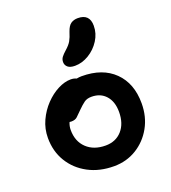

<svg xmlns="http://www.w3.org/2000/svg" viewBox="-147 -919 929 1041"><g transform="rotate(-20 317.5 -399.0)"><path d="M333 12Q249 12 184.5 -22.5Q120 -57 83.5 -117Q47 -177 47 -254Q47 -307 68.5 -353.5Q90 -400 124 -435.5Q158 -471 197 -491Q236 -511 271 -511Q290 -511 304 -504Q319 -507 333 -507Q453 -507 521 -440Q589 -373 589 -258Q589 -181 555 -120Q521 -59 463 -23.5Q405 12 333 12ZM178 -253Q178 -187 219 -148Q260 -109 328 -109Q387 -109 422.5 -149Q458 -189 458 -256Q458 -315 427.5 -349.5Q397 -384 345 -384Q319 -384 302.5 -372Q286 -360 266 -340Q244 -318 232 -306.5Q220 -295 197 -295Q192 -295 187 -296Q178 -275 178 -253ZM320 -572Q292 -572 278.5 -583.5Q265 -595 265 -613Q265 -629 274 -641Q283 -653 300 -668Q324 -689 334.5 -707.5Q345 -726 354 -756Q365 -788 381.5 -799Q398 -810 421 -810Q489 -810 489 -742Q489 -697 464 -658Q439 -619 400 -595.5Q361 -572 320 -572Z"/></g></svg>

Font: Shantell Sans Normal
Style: Regular
Weight: 600
Designer: Stephen Nixon, Anya Danilova, Shantell Martin
Foundry: Arrow Type
Version: Version 1.009;[a7da0bfa3]